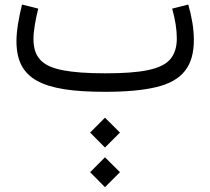

<svg xmlns="http://www.w3.org/2000/svg" viewBox="-20 -395 904 826"><path d="M431.6 239.7 496.1 175.3 431.6 111.3 367.7 175.3ZM431.6 410.2 496.1 345.7 431.6 281.7 367.7 345.7ZM720.7 -357.9C733.9 -310.5 740.7 -268.1 740.7 -230C740.7 -191.4 731 -161.6 711.9 -139.6C673.3 -95.7 586.9 -79.6 432.1 -79.6C356 -79.6 295.4 -84 250.5 -92.8C160.2 -109.9 124 -150.4 124 -227.1C124 -261.7 132.3 -309.1 144.5 -357.9L74.7 -375.5C60.5 -316.9 50.8 -262.7 50.8 -218.3C50.8 -53.7 159.7 0 432.1 0C523.4 0 597.2 -6.8 653.3 -20.5C765.1 -47.9 814 -110.4 814 -223.6C814 -270 805.2 -322.8 790 -375.5Z"/></svg>

Font: Estedad Regular
Style: Regular
Weight: 400
Designer: Amin Abedi
Version: Version 7.3